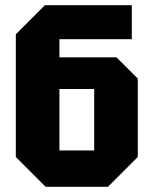

<svg xmlns="http://www.w3.org/2000/svg" viewBox="-20 -720 587 740"><path d="M209 -140H343V-377H209ZM156 0 41 -115V-588L153 -700H488V-569H209V-499H429L511 -417V-115L396 0Z"/></svg>

Font: Tektur SemiCondensed
Style: Bold
Weight: 700
Width: 4
Designer: Adam Jagosz
Foundry: Adam Jagosz
Version: Version 1.005;gftools[0.9.30]